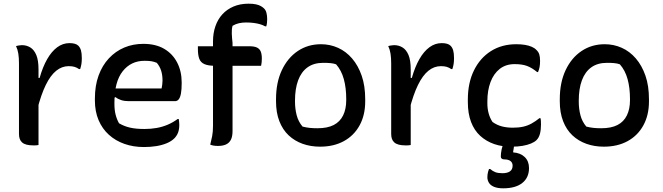

<svg xmlns="http://www.w3.org/2000/svg" viewBox="-20 -785 3600 1042"><path d="M182 -362H195Q212 -422 236 -464Q260 -506 290.5 -528.5Q321 -551 357 -551Q374 -551 386 -547.5Q398 -544 405 -537Q415 -527 419.5 -511.5Q424 -496 424 -469Q424 -461 423.5 -453.5Q423 -446 422 -438.5Q421 -431 419 -424Q417 -417 415 -410H409Q398 -418 385 -422Q372 -426 353 -426Q316 -426 285 -401Q254 -376 228.5 -324Q203 -272 182 -190ZM189 2Q183 3 178.5 3.5Q174 4 169.5 4Q165 4 160 4Q139 4 124 0Q109 -4 100 -12Q91 -20 87 -31.5Q83 -43 83 -58Q83 -99 83 -138.5Q83 -178 83 -216.5Q83 -255 83 -292.5Q83 -330 83 -367Q83 -404 83 -441Q83 -471 79.5 -493.5Q76 -516 67 -535Q72 -537 77.5 -537.5Q83 -538 88.5 -539Q94 -540 99 -540Q124 -540 144.5 -527.5Q165 -515 177 -486.5Q189 -458 189 -408Q189 -367 189 -324.5Q189 -282 189 -240Q189 -198 189 -156.5Q189 -115 189 -75.5Q189 -36 189 2Z M758 -547Q825 -547 871 -520Q917 -493 941.5 -445.5Q966 -398 966 -338V-333Q966 -299 962 -277.5Q958 -256 950 -246Q942 -236 930 -236H678Q655 -236 637 -242Q619 -248 607 -258L589 -248L590 -305H857Q859 -315 860.5 -326Q862 -337 862 -347Q862 -378 854.5 -401.5Q847 -425 831 -444Q817 -450 802.5 -452.5Q788 -455 764 -455Q691 -455 646 -398.5Q601 -342 601 -229V-220Q601 -188 607.5 -162.5Q614 -137 626 -116Q653 -100 685 -92.5Q717 -85 764 -85Q799 -85 830 -90.5Q861 -96 889.5 -108Q918 -120 944 -139H950Q951 -132 952 -124.5Q953 -117 953 -108Q953 -82 946 -64.5Q939 -47 926 -34Q910 -18 884.5 -7.5Q859 3 828 8Q797 13 761 13Q704 13 655.5 -4Q607 -21 571 -53.5Q535 -86 515 -133Q495 -180 495 -240V-250Q495 -320 515 -375Q535 -430 571 -468.5Q607 -507 654.5 -527Q702 -547 758 -547Z M1054 -534H1333Q1360 -534 1374.5 -527Q1389 -520 1395 -505.5Q1401 -491 1401 -467Q1401 -457 1400 -446.5Q1399 -436 1397 -428H1146Q1110 -428 1089.5 -437Q1069 -446 1061.5 -466Q1054 -486 1054 -519Q1054 -522 1054 -526.5Q1054 -531 1054 -534ZM1242 -74Q1242 -44 1233 -26.5Q1224 -9 1206.5 -1Q1189 7 1163 7Q1148 7 1138 5Q1128 3 1121 0Q1127 -23 1131.5 -46.5Q1136 -70 1136 -103Q1136 -159 1136 -216.5Q1136 -274 1136 -331.5Q1136 -389 1136 -446.5Q1136 -504 1136 -560Q1136 -605 1149 -642.5Q1162 -680 1186.5 -707Q1211 -734 1247 -749.5Q1283 -765 1329 -765Q1353 -765 1369 -761.5Q1385 -758 1395.5 -752Q1406 -746 1412 -740Q1422 -731 1426 -715.5Q1430 -700 1430 -681Q1430 -672 1429 -661.5Q1428 -651 1425 -642H1419Q1407 -649 1391.5 -653.5Q1376 -658 1357 -660.5Q1338 -663 1315 -663Q1295 -663 1277 -659Q1259 -655 1242 -645Q1237 -626 1238 -602Q1239 -578 1242 -552Q1242 -516 1242 -469Q1242 -422 1242 -368.5Q1242 -315 1242 -261.5Q1242 -208 1242 -160Q1242 -112 1242 -74Z M1722 -545Q1771 -545 1814.5 -525.5Q1858 -506 1891 -467.5Q1924 -429 1943 -374Q1962 -319 1962 -246V-235Q1962 -160 1931.5 -104.5Q1901 -49 1846 -19Q1791 11 1717 11Q1666 11 1622.5 -4.5Q1579 -20 1546.5 -50.5Q1514 -81 1496 -127.5Q1478 -174 1478 -235V-246Q1478 -337 1509.5 -404Q1541 -471 1596 -508Q1651 -545 1722 -545ZM1734 -444Q1683 -444 1649 -419.5Q1615 -395 1598 -349Q1581 -303 1581 -239V-233Q1581 -195 1590 -160Q1599 -125 1622 -98Q1642 -93 1660.5 -91Q1679 -89 1703 -89Q1757 -89 1791 -106.5Q1825 -124 1842 -158.5Q1859 -193 1859 -241V-248Q1859 -308 1846 -355.5Q1833 -403 1804 -436Q1790 -441 1773 -442.5Q1756 -444 1734 -444Z M2202 -362H2215Q2232 -422 2256 -464Q2280 -506 2310.5 -528.5Q2341 -551 2377 -551Q2394 -551 2406 -547.5Q2418 -544 2425 -537Q2435 -527 2439.5 -511.5Q2444 -496 2444 -469Q2444 -461 2443.5 -453.5Q2443 -446 2442 -438.5Q2441 -431 2439 -424Q2437 -417 2435 -410H2429Q2418 -418 2405 -422Q2392 -426 2373 -426Q2336 -426 2305 -401Q2274 -376 2248.5 -324Q2223 -272 2202 -190ZM2209 2Q2203 3 2198.5 3.5Q2194 4 2189.5 4Q2185 4 2180 4Q2159 4 2144 0Q2129 -4 2120 -12Q2111 -20 2107 -31.5Q2103 -43 2103 -58Q2103 -99 2103 -138.5Q2103 -178 2103 -216.5Q2103 -255 2103 -292.5Q2103 -330 2103 -367Q2103 -404 2103 -441Q2103 -471 2099.5 -493.5Q2096 -516 2087 -535Q2092 -537 2097.5 -537.5Q2103 -538 2108.5 -539Q2114 -540 2119 -540Q2144 -540 2164.5 -527.5Q2185 -515 2197 -486.5Q2209 -458 2209 -408Q2209 -367 2209 -324.5Q2209 -282 2209 -240Q2209 -198 2209 -156.5Q2209 -115 2209 -75.5Q2209 -36 2209 2Z M2782 -545Q2808 -545 2829 -541.5Q2850 -538 2866 -531Q2882 -524 2891 -514Q2902 -504 2906.5 -490.5Q2911 -477 2911 -454Q2911 -436 2908.5 -422Q2906 -408 2900 -394H2895Q2867 -417 2840.5 -427Q2814 -437 2773 -437Q2725 -437 2692 -411Q2659 -385 2642 -339.5Q2625 -294 2625 -236V-223Q2625 -195 2632 -169.5Q2639 -144 2653 -123Q2677 -106 2704 -99Q2731 -92 2763 -92Q2795 -92 2819.5 -97.5Q2844 -103 2865.5 -115Q2887 -127 2908 -144H2913Q2915 -137 2915.5 -129Q2916 -121 2916 -109Q2916 -81 2910.5 -59.5Q2905 -38 2892 -25Q2881 -14 2861.5 -6Q2842 2 2816 6.5Q2790 11 2758 11Q2706 12 2662.5 -3Q2619 -18 2586.5 -47.5Q2554 -77 2536.5 -123Q2519 -169 2519 -231V-245Q2519 -335 2552 -402.5Q2585 -470 2644 -507.5Q2703 -545 2782 -545ZM2776 -28Q2774 -22 2772.5 -13Q2771 -4 2770 5.5Q2769 15 2767.5 23Q2766 31 2765 37V42Q2805 45 2828 67.5Q2851 90 2851 127Q2851 179 2814.5 208Q2778 237 2711 237Q2681 237 2661.5 229Q2642 221 2633.5 207Q2625 193 2625 177Q2625 169 2626 161.5Q2627 154 2629 146.5Q2631 139 2634 132H2640Q2654 144 2668.5 149.5Q2683 155 2707 155Q2733 155 2747.5 145Q2762 135 2762 114Q2762 98 2750.5 89Q2739 80 2716 80Q2708 80 2703 76Q2698 72 2698 65Q2698 58 2699 47Q2700 36 2702.5 25Q2705 14 2708.5 3.5Q2712 -7 2716 -14Q2719 -19 2725 -22Q2731 -25 2743 -27Q2755 -29 2776 -28Z M3262 -545Q3311 -545 3354.5 -525.5Q3398 -506 3431 -467.5Q3464 -429 3483 -374Q3502 -319 3502 -246V-235Q3502 -160 3471.5 -104.5Q3441 -49 3386 -19Q3331 11 3257 11Q3206 11 3162.5 -4.5Q3119 -20 3086.5 -50.5Q3054 -81 3036 -127.5Q3018 -174 3018 -235V-246Q3018 -337 3049.5 -404Q3081 -471 3136 -508Q3191 -545 3262 -545ZM3274 -444Q3223 -444 3189 -419.5Q3155 -395 3138 -349Q3121 -303 3121 -239V-233Q3121 -195 3130 -160Q3139 -125 3162 -98Q3182 -93 3200.5 -91Q3219 -89 3243 -89Q3297 -89 3331 -106.5Q3365 -124 3382 -158.5Q3399 -193 3399 -241V-248Q3399 -308 3386 -355.5Q3373 -403 3344 -436Q3330 -441 3313 -442.5Q3296 -444 3274 -444Z"/></svg>

Font: Recursive Casual Medium
Style: Regular
Weight: 500
Version: Version 1.047